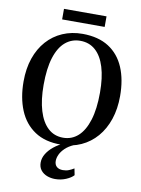

<svg xmlns="http://www.w3.org/2000/svg" viewBox="-117 -973 954 1298"><g transform="rotate(10 360.0 -324.0)"><path d="M354 11Q244.5 12 172.5 -36Q100.5 -84 65.2 -169.5Q30 -255 30 -366.5Q30 -455 54.5 -526Q79 -597 124 -647.5Q169 -698 231.2 -725Q293.5 -752 368.5 -752Q477 -751.5 548.2 -705.8Q619.5 -660 654.8 -576.8Q690 -493.5 690 -381.5Q690 -293.5 665.8 -221.5Q641.5 -149.5 596.8 -97.8Q552 -46 490.2 -17.8Q428.5 10.5 354 11ZM358.5 -37.5Q417.5 -37.5 460.8 -76.2Q504 -115 528 -191.5Q552 -268 552 -381Q552 -483 530 -555Q508 -627 465.2 -665Q422.5 -703 361 -703Q302 -703 258.5 -666.2Q215 -629.5 191.2 -554.8Q167.5 -480 167.5 -366.5Q167.5 -263.5 189.8 -190Q212 -116.5 254.5 -77Q297 -37.5 358.5 -37.5ZM353 247Q324.5 247 298.2 237Q272 227 255.5 206.2Q239 185.5 239 154Q239 122.5 256.8 93.5Q274.5 64.5 305 40Q335.5 15.5 373 -1L400.5 -5L440 -1Q404.5 14.5 381.8 36.2Q359 58 348.2 81.2Q337.5 104.5 337.5 125.5Q337.5 151 352.8 164.8Q368 178.5 395.5 178.5Q418 178.5 436.2 171.2Q454.5 164 471 153.5L480 198.5Q463 217.5 428.5 232.2Q394 247 353 247ZM506 -896.5V-824H214V-896.5Z"/></g></svg>

Font: Merriweather 48pt SemiBold
Style: Regular
Weight: 600
Version: Version 2.100